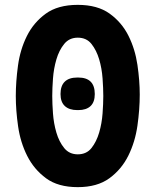

<svg xmlns="http://www.w3.org/2000/svg" viewBox="-20 -760 640 790"><path d="M300 -125Q336 -125 356.5 -151Q377 -177 388 -214.5Q399 -252 402 -293Q405 -334 405 -365Q405 -396 402 -437.5Q399 -479 388 -516Q377 -553 356.5 -579Q336 -605 300 -605Q265 -605 244 -579Q223 -553 212 -515.5Q201 -478 198 -437Q195 -396 195 -365Q195 -334 198 -293Q201 -252 212 -214.5Q223 -177 244 -151Q265 -125 300 -125ZM300 10Q219 10 169.5 -26.5Q120 -63 92 -118.5Q64 -174 54.5 -240Q45 -306 45 -365Q45 -424 54 -490Q63 -556 90.5 -611.5Q118 -667 168 -703.5Q218 -740 300 -740Q381 -740 431 -704Q481 -668 508.5 -613Q536 -558 545.5 -493Q555 -428 555 -371Q555 -310 545.5 -243Q536 -176 508 -119.5Q480 -63 430 -26.5Q380 10 300 10ZM302 -307H298Q265 -307 247 -323.5Q229 -340 229 -373Q229 -407 246.5 -424Q264 -441 298 -441H302Q336 -441 353 -424Q370 -407 370 -373Q370 -340 352.5 -323.5Q335 -307 302 -307Z"/></svg>

Font: Maple Mono ExtraBold
Style: Regular
Weight: 800
Monospace: yes
Designer: subframe7536
Version: Version 7.000